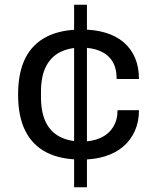

<svg xmlns="http://www.w3.org/2000/svg" viewBox="-20 -743 674 812"><path d="M293.4 49V-723H347.7V49ZM324 -68.1Q236.1 -68.1 176.7 -98.5Q117.4 -129 86.9 -189.8Q56.5 -250.5 56.5 -343.1Q56.5 -435.2 86.7 -496Q116.9 -556.7 176.7 -587.4Q236.6 -618.1 324.9 -618.1Q381.5 -618.1 426.3 -604.6Q471.1 -591.2 502.7 -564.4Q534.3 -537.6 551 -498.5Q567.7 -459.5 567.7 -408.8H473.4Q473.4 -455.4 454.8 -484.5Q436.2 -513.5 402.3 -527.6Q368.4 -541.7 323.9 -541.7Q272.1 -541.7 233.9 -522.3Q195.6 -502.9 174.4 -461.8Q153.3 -420.8 153.3 -352.9V-333.2Q153.3 -267.3 174 -225.7Q194.6 -184.2 233.7 -164.3Q272.8 -144.4 326.1 -144.4Q370.6 -144.4 404.5 -159.5Q438.4 -174.6 457.7 -204.6Q477.1 -234.7 477.1 -276.9H567.7Q567.7 -228.6 550.5 -189.8Q533.3 -150.9 501.7 -123.7Q470.2 -96.5 425.4 -82.3Q380.6 -68.1 324 -68.1Z"/></svg>

Font: Archivo SemiBold SemiExpanded
Style: Regular
Weight: 600
Width: 6
Version: Version 2.001